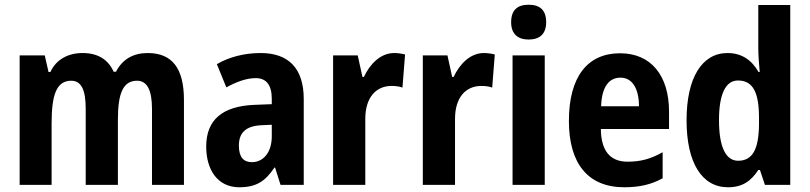

<svg xmlns="http://www.w3.org/2000/svg" viewBox="-20 -781 3421 811"><path d="M604 -557C543 -557 497 -531 470 -478H460C439 -526 397 -557 329 -557C268 -557 217 -530 193 -477H185L169 -547H63V0H198V-260C198 -377 217 -440 281 -440C323 -440 342 -402 342 -322V0H478V-276C478 -385 499 -440 559 -440C601 -440 622 -401 622 -321V0H757V-359C757 -494 706 -557 604 -557Z M1081 -557C1012 -557 947 -540 896 -510L936 -412C982 -437 1023 -451 1060 -451C1105 -451 1128 -422 1128 -363V-341L1052 -338C921 -332 851 -276 851 -162C851 -65 898 10 991 10C1063 10 1101 -16 1139 -73H1142L1165 0H1263V-363C1263 -492 1199 -557 1081 -557ZM1084 -252 1128 -254V-205C1128 -137 1092 -96 1044 -96C1009 -96 989 -117 989 -166C989 -219 1017 -249 1084 -252Z M1645 -557C1586 -557 1542 -509 1517 -456H1511L1491 -547H1387V0H1523V-279C1523 -369 1568 -418 1634 -418C1651 -418 1667 -416 1680 -411L1691 -551C1675 -555 1659 -557 1645 -557Z M2024 -557C1965 -557 1921 -509 1896 -456H1890L1870 -547H1766V0H1902V-279C1902 -369 1947 -418 2013 -418C2030 -418 2046 -416 2059 -411L2070 -551C2054 -555 2038 -557 2024 -557Z M2213 -761C2166 -761 2139 -739 2139 -687C2139 -637 2168 -614 2213 -614C2259 -614 2287 -637 2287 -687C2287 -738 2261 -761 2213 -761ZM2281 -547H2145V0H2281Z M2599 -556C2461 -556 2383 -456 2383 -270C2383 -92 2462 10 2617 10C2682 10 2732 -2 2779 -28V-138C2728 -109 2684 -98 2631 -98C2557 -98 2519 -144 2518 -236H2806V-309C2806 -462 2730 -556 2599 -556ZM2601 -453C2652 -453 2679 -405 2679 -332H2519C2522 -417 2554 -453 2601 -453Z M3055 10C3116 10 3152 -16 3183 -63H3190L3211 0H3318V-760H3183V-575C3183 -547 3186 -512 3189 -477H3184C3155 -528 3112 -557 3053 -557C2946 -557 2880 -454 2880 -273C2880 -93 2945 10 3055 10ZM3098 -102C3046 -102 3017 -159 3017 -274C3017 -383 3045 -441 3097 -441C3161 -441 3186 -390 3186 -283V-256C3185 -151 3159 -102 3098 -102Z"/></svg>

Font: Noto Sans Arabic UI Cn
Style: Bold
Weight: 700
Width: 3
Designer: Monotype Design Team, Nadine Chahine and Nizar Qandah
Foundry: Monotype Imaging Inc.
Version: Version 2.010